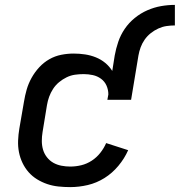

<svg xmlns="http://www.w3.org/2000/svg" viewBox="-20 -757 735 785"><path d="M267 8Q243 8 219 5.5Q195 3 173 -4.5Q151 -12 131.5 -24Q112 -36 97 -53Q82 -70 72 -91Q62 -112 57.5 -135Q53 -158 54 -182.5Q55 -207 59 -231L78 -341Q82 -366 89 -390.5Q96 -415 109 -438.5Q122 -462 140.5 -482Q159 -502 182 -515Q205 -528 230.5 -533Q256 -538 281 -538Q305 -538 328 -534.5Q351 -531 372 -522.5Q393 -514 410 -500Q427 -486 439 -467L449 -530Q454 -558 463.5 -586Q473 -614 490 -639Q507 -664 531 -683.5Q555 -703 582.5 -715Q610 -727 638.5 -732Q667 -737 695 -737V-653Q678 -653 661 -650.5Q644 -648 627.5 -640.5Q611 -633 596.5 -621.5Q582 -610 571.5 -595Q561 -580 555 -563.5Q549 -547 546 -530L516 -349H419L423 -371Q423 -390 415.5 -407Q408 -424 393 -435Q378 -446 359.5 -450Q341 -454 322 -454Q304 -454 286.5 -451.5Q269 -449 252.5 -441Q236 -433 221.5 -421Q207 -409 197 -393.5Q187 -378 181 -361.5Q175 -345 172 -327L154 -217Q151 -199 151 -180.5Q151 -162 156 -145Q161 -128 172 -114Q183 -100 198 -91.5Q213 -83 231 -79.5Q249 -76 267 -76Q290 -76 312.5 -81.5Q335 -87 355 -100Q375 -113 390 -132Q405 -151 414 -172L504 -143Q489 -109 464 -79Q439 -49 407 -29Q375 -9 339 -0.5Q303 8 267 8Z"/></svg>

Font: Iosevka Curly Medium Extended
Style: Italic
Weight: 500
Width: 7
Italic angle: -9°
Monospace: yes
Designer: Belleve Invis
Foundry: Belleve Invis
Version: Version 11.1.0; ttfautohint (v1.8.3)